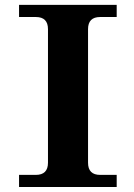

<svg xmlns="http://www.w3.org/2000/svg" viewBox="-20 -752 540 772"><path d="M449.2 0H56.6V-48.8H124Q172.9 -48.8 172.9 -97.7V-634.8Q172.9 -683.6 124 -683.6H56.6V-732.4H449.2V-683.6H382.8Q334 -683.6 334 -634.8V-97.7Q334 -48.8 382.8 -48.8H449.2Z"/></svg>

Font: Munson
Style: Bold
Weight: 700
Designer: Paul James MIller
Foundry: High-Logic / Made with FontCreator
Version: Version 2.10;May 5, 2019;FontCreator 11.5.0.2430 64-bit